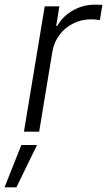

<svg xmlns="http://www.w3.org/2000/svg" viewBox="-67 -570 463 831"><path d="M36.6 0 126.5 -542.5H189.9L176.3 -457.5H180.7Q204.1 -499.5 248.3 -524.7Q292.5 -549.8 343.3 -549.8Q351.6 -549.8 360.6 -549.6Q369.6 -549.3 376 -548.8L365.2 -482.9Q360.4 -483.4 349.9 -484.9Q339.4 -486.3 326.7 -486.3Q285.6 -486.3 250 -468.5Q214.4 -450.7 190.7 -419.4Q167 -388.2 159.7 -346.7L102.5 0ZM-47.4 240.7 25.4 57.6H93.3L3.9 240.7Z"/></svg>

Font: Inter 16pt Light
Style: Italic
Weight: 300
Italic angle: -9.3988°
Version: Version 4.001;git-66647c0bb